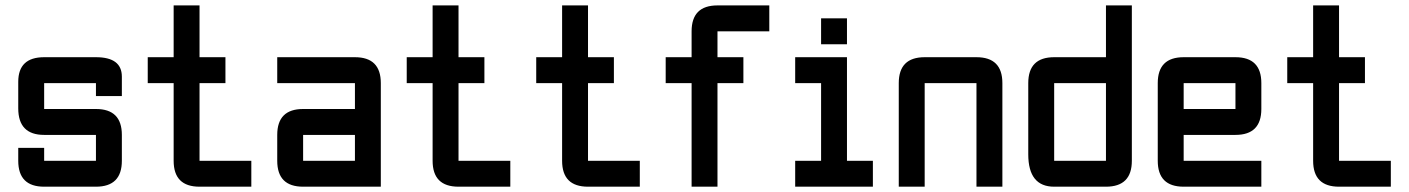

<svg xmlns="http://www.w3.org/2000/svg" viewBox="-20 -704 5313 724"><path d="M48.8 -146.5H146.5V-97.7H341.8V-195.3H146.5Q48.8 -195.3 48.8 -295.4V-395.5Q48.8 -488.3 146.5 -488.3H341.8Q439.5 -488.3 439.5 -415V-341.8H341.8V-390.6H146.5V-293H341.8Q439.5 -293 439.5 -195.3V-97.7Q439.5 0 341.8 0H146.5Q48.8 0 48.8 -97.7Z M732.4 0Q634.8 0 634.8 -97.7V-390.6H537.1V-488.3H634.8V-683.6H732.4V-488.3H830.1V-390.6H732.4V-97.7H927.7V0Z M1416 0H1123Q1025.4 0 1025.4 -97.7V-195.3Q1025.4 -293 1123 -293H1318.4V-390.6H1025.4V-488.3H1318.4Q1416 -488.3 1416 -390.6ZM1123 -97.7H1318.4V-195.3H1123Z M1709 0Q1611.3 0 1611.3 -97.7V-390.6H1513.7V-488.3H1611.3V-683.6H1709V-488.3H1806.6V-390.6H1709V-97.7H1904.3V0Z M2197.3 0Q2099.6 0 2099.6 -97.7V-390.6H2002V-488.3H2099.6V-683.6H2197.3V-488.3H2294.9V-390.6H2197.3V-97.7H2392.6V0Z M2880.9 -683.6V-585.9H2685.5V-488.3H2783.2V-390.6H2685.5V0H2587.9V-390.6H2490.2V-488.3H2587.9V-585.9Q2587.9 -683.6 2685.5 -683.6Z M3076.2 -537.1V-634.8H3173.8V-537.1ZM2978.5 0V-97.7H3076.2V-390.6H2978.5V-488.3H3173.8V-97.7H3271.5V0Z M3662.1 -390.6H3466.8V0H3369.1V-390.6Q3369.1 -488.3 3466.8 -488.3H3662.1Q3759.8 -488.3 3759.8 -390.6V0H3662.1Z M4248 -97.7Q4248 0 4150.4 0H3955.1Q3857.4 0 3857.4 -122.1V-390.6Q3857.4 -488.3 3955.1 -488.3H4150.4V-683.6H4248ZM3955.1 -97.7H4150.4V-390.6H3955.1Z M4443.4 -488.3H4638.7Q4736.3 -488.3 4736.3 -390.6V-293Q4736.3 -195.3 4638.7 -195.3H4443.4V-97.7H4736.3V0H4443.4Q4345.7 0 4345.7 -97.7V-390.6Q4345.7 -488.3 4443.4 -488.3ZM4638.7 -390.6H4443.4V-293H4638.7Z M5029.3 0Q4931.6 0 4931.6 -97.7V-390.6H4834V-488.3H4931.6V-683.6H5029.3V-488.3H5127V-390.6H5029.3V-97.7H5224.6V0Z"/></svg>

Font: BabelStone Moon Runes
Style: Regular
Weight: 400
Designer: Andrew West
Foundry: BabelStone
Version: Version 7.001 March 14, 2022